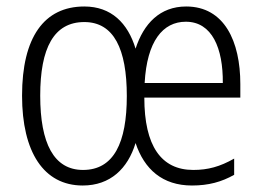

<svg xmlns="http://www.w3.org/2000/svg" viewBox="-20 -655 809 592"><path d="M554 -635C473 -635 423 -582 398 -505C374 -584 323 -635 240 -635C116 -635 48 -540 48 -360C48 -186 115 -83 235 -83C320 -83 374 -135 398 -214C425 -133 481 -83 572 -83C623 -83 663 -94 702 -116V-166C658 -141 621 -131 576 -131C477 -131 425 -205 425 -354H721V-396C721 -527 672 -635 554 -635ZM553 -588C634 -588 668 -506 667 -399H426C433 -528 482 -588 553 -588ZM240 -587C331 -587 371 -504 371 -359C371 -215 331 -131 236 -131C146 -131 104 -213 104 -360C104 -507 146 -587 240 -587Z"/></svg>

Font: Noto Sans Telugu UI Condensed Light
Style: Regular
Weight: 300
Width: 3
Designer: Jelle Bosma - Monotype Design Team
Foundry: Monotype Imaging Inc.
Version: Version 2.005